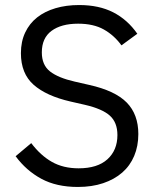

<svg xmlns="http://www.w3.org/2000/svg" viewBox="-20 -730 621 762"><path d="M289 12Q204 12 144 -20.5Q84 -53 42 -110L104 -162Q141 -113 186 -87.5Q231 -62 292 -62Q367 -62 406.5 -98Q446 -134 446 -194Q446 -244 416 -271Q386 -298 317 -314L260 -327Q164 -349 113.5 -393.5Q63 -438 63 -519Q63 -565 80 -601Q97 -637 127.5 -661Q158 -685 200.5 -697.5Q243 -710 294 -710Q373 -710 429.5 -681Q486 -652 525 -596L462 -550Q433 -590 392 -613Q351 -636 290 -636Q223 -636 184.5 -607.5Q146 -579 146 -522Q146 -472 178.5 -446.5Q211 -421 277 -406L334 -393Q437 -370 483 -323Q529 -276 529 -198Q529 -150 512.5 -111Q496 -72 465 -45Q434 -18 389.5 -3Q345 12 289 12Z"/></svg>

Font: IBMPlexSans
Style: Regular
Weight: 400
Designer: Mike Abbink, Paul van der Laan, Pieter van Rosmalen
Foundry: Bold Monday
Version: Version 3.1